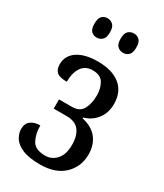

<svg xmlns="http://www.w3.org/2000/svg" viewBox="-190 -819 770 903"><g transform="rotate(30 195.0 -367.5)"><path d="M185 10Q124 10 89 -5Q54 -20 39.5 -43.5Q25 -67 25 -90Q25 -121 44.5 -135.5Q64 -150 95 -150Q95 -103 113 -70.5Q131 -38 185 -38Q221 -38 245.5 -65.5Q270 -93 270 -145Q270 -195 248.5 -222.5Q227 -250 180 -250H110V-300H180Q223 -300 239 -331Q255 -362 255 -405Q255 -443 238.5 -470.5Q222 -498 180 -498Q140 -498 120 -468.5Q100 -439 100 -390Q61 -390 45.5 -403.5Q30 -417 30 -445Q30 -492 70 -519Q110 -546 180 -546Q258 -546 301.5 -511Q345 -476 345 -410Q345 -361 318.5 -327.5Q292 -294 251 -283V-278Q304 -267 332 -232Q360 -197 360 -145Q360 -78 314 -34Q268 10 185 10ZM261 -640Q243 -640 230.5 -651.5Q218 -663 218 -692Q218 -722 230.5 -733.5Q243 -745 261 -745Q278 -745 290.5 -733.5Q303 -722 303 -692Q303 -663 290.5 -651.5Q278 -640 261 -640ZM117 -640Q100 -640 88 -651.5Q76 -663 76 -692Q76 -722 88 -733.5Q100 -745 117 -745Q134 -745 147 -733.5Q160 -722 160 -692Q160 -663 147 -651.5Q134 -640 117 -640Z"/></g></svg>

Font: Noto Serif ExtraCondensed
Style: Regular
Weight: 400
Width: 2
Designer: Monotype Design Team
Foundry: Monotype Imaging Inc.
Version: Version 2.015